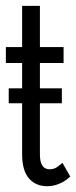

<svg xmlns="http://www.w3.org/2000/svg" viewBox="-26 -626 261 658"><path d="M110.8 -272V-97.2Q110.8 -70.8 119.1 -58.3Q127.4 -45.9 144 -45.9Q158.2 -45.9 168.5 -52.7Q178.7 -59.6 188 -67.9L214.8 -21Q209.5 -16.1 201.9 -10.3Q194.3 -4.4 184.3 0.5Q174.3 5.4 162.1 8.8Q149.9 12.2 136.2 12.2Q96.2 12.2 73 -14.9Q49.8 -42 49.8 -97.2V-272H3.9V-323.2H49.8V-410.2H-5.9V-464.8H49.8V-606H110.8V-464.8H191.9V-410.2H110.8V-323.2H186V-272Z"/></svg>

Font: Stint Ultra Condensed
Style: Regular
Weight: 400
Width: 1
Designer: Astigmatic (AOETI)
Foundry: Astigmatic (AOETI)
Version: Version 1.000